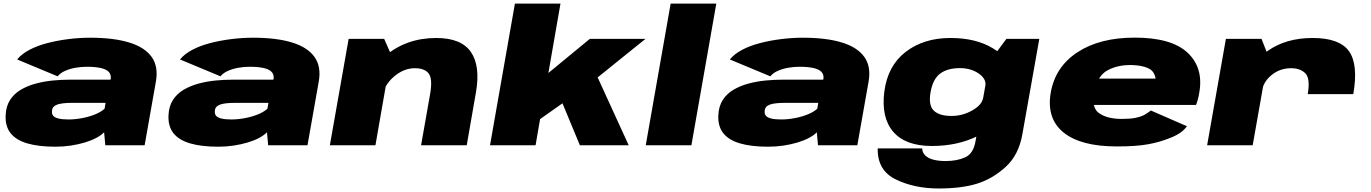

<svg xmlns="http://www.w3.org/2000/svg" viewBox="-20 -805 7596 1064"><path d="M287 8Q331 8 372.2 1.8Q413.5 -4.5 449.5 -15.2Q485.5 -26 513 -40.5Q540.5 -55 557 -72L563.5 0H781.5L843.5 -350.5Q859 -435 820.8 -489Q782.5 -543 696 -569.5Q609.5 -596 480 -596Q419.5 -596 358.2 -588.2Q297 -580.5 241.5 -566Q186 -551.5 143 -528.8Q100 -506 75 -475.5L299.5 -382Q314 -400.5 340.5 -412.2Q367 -424 398.5 -429.5Q430 -435 461 -435Q506 -435 536.5 -428.5Q567 -422 581.5 -407.8Q596 -393.5 594 -370.5L592.5 -363.5H366.5Q321.5 -363.5 272.5 -358.8Q223.5 -354 178 -341.8Q132.5 -329.5 95.5 -307.8Q58.5 -286 36.2 -251.8Q14 -217.5 11.5 -169.5Q7.5 -107.5 37.8 -68.2Q68 -29 130.8 -10.5Q193.5 8 287 8ZM360 -143Q327 -143 306 -147.8Q285 -152.5 275.8 -162.5Q266.5 -172.5 268 -189.5Q268.5 -203 276.2 -212Q284 -221 298 -225.8Q312 -230.5 332.2 -232.8Q352.5 -235 380 -235H565L559.5 -202.5Q540.5 -185 507.8 -171.5Q475 -158 435.8 -150.5Q396.5 -143 360 -143Z M1189.5 8Q1233.5 8 1274.8 1.8Q1316 -4.5 1352 -15.2Q1388 -26 1415.5 -40.5Q1443 -55 1459.5 -72L1466 0H1684L1746 -350.5Q1761.5 -435 1723.2 -489Q1685 -543 1598.5 -569.5Q1512 -596 1382.5 -596Q1322 -596 1260.8 -588.2Q1199.5 -580.5 1144 -566Q1088.5 -551.5 1045.5 -528.8Q1002.5 -506 977.5 -475.5L1202 -382Q1216.5 -400.5 1243 -412.2Q1269.5 -424 1301 -429.5Q1332.5 -435 1363.5 -435Q1408.5 -435 1439 -428.5Q1469.5 -422 1484 -407.8Q1498.5 -393.5 1496.5 -370.5L1495 -363.5H1269Q1224 -363.5 1175 -358.8Q1126 -354 1080.5 -341.8Q1035 -329.5 998 -307.8Q961 -286 938.8 -251.8Q916.5 -217.5 914 -169.5Q910 -107.5 940.2 -68.2Q970.5 -29 1033.2 -10.5Q1096 8 1189.5 8ZM1262.5 -143Q1229.5 -143 1208.5 -147.8Q1187.5 -152.5 1178.2 -162.5Q1169 -172.5 1170.5 -189.5Q1171 -203 1178.8 -212Q1186.5 -221 1200.5 -225.8Q1214.5 -230.5 1234.8 -232.8Q1255 -235 1282.5 -235H1467.5L1462 -202.5Q1443 -185 1410.2 -171.5Q1377.5 -158 1338.2 -150.5Q1299 -143 1262.5 -143Z M1808 0H2060.5L2148 -501L2109 -589.5H1912ZM2313.5 0H2566.5L2617.5 -293Q2643 -439.5 2589.5 -517Q2536 -594.5 2397.5 -594.5Q2231.5 -594.5 2114 -494.5Q1996.5 -394.5 1983 -322L2094 -259.5Q2107 -332 2162 -379.5Q2217 -427 2279 -427Q2334 -427 2356.2 -396.8Q2378.5 -366.5 2363 -280.5Z M2695.5 0H2948L2973 -145L3097 -232.5L3193.5 0H3464L3292 -376L3557 -589.5H3248.5L3019 -400.5L3086 -785H2833.5Z M3558.5 0H3811.5L3949.5 -785H3696.5Z M4236.5 8Q4280.5 8 4321.8 1.8Q4363 -4.5 4399 -15.2Q4435 -26 4462.5 -40.5Q4490 -55 4506.5 -72L4513 0H4731L4793 -350.5Q4808.5 -435 4770.2 -489Q4732 -543 4645.5 -569.5Q4559 -596 4429.5 -596Q4369 -596 4307.8 -588.2Q4246.5 -580.5 4191 -566Q4135.5 -551.5 4092.5 -528.8Q4049.5 -506 4024.5 -475.5L4249 -382Q4263.5 -400.5 4290 -412.2Q4316.5 -424 4348 -429.5Q4379.5 -435 4410.5 -435Q4455.5 -435 4486 -428.5Q4516.5 -422 4531 -407.8Q4545.5 -393.5 4543.5 -370.5L4542 -363.5H4316Q4271 -363.5 4222 -358.8Q4173 -354 4127.5 -341.8Q4082 -329.5 4045 -307.8Q4008 -286 3985.8 -251.8Q3963.5 -217.5 3961 -169.5Q3957 -107.5 3987.2 -68.2Q4017.5 -29 4080.2 -10.5Q4143 8 4236.5 8ZM4309.5 -143Q4276.5 -143 4255.5 -147.8Q4234.5 -152.5 4225.2 -162.5Q4216 -172.5 4217.5 -189.5Q4218 -203 4225.8 -212Q4233.5 -221 4247.5 -225.8Q4261.5 -230.5 4281.8 -232.8Q4302 -235 4329.5 -235H4514.5L4509 -202.5Q4490 -185 4457.2 -171.5Q4424.5 -158 4385.2 -150.5Q4346 -143 4309.5 -143Z M5181.5 239.5Q5308 239.5 5393.8 213Q5479.5 186.5 5552.2 120.8Q5625 55 5645.5 -60.5L5739.5 -589.5H5557L5464 -464L5386.5 -25Q5375 45.5 5329.5 66.5Q5284 87.5 5220 87.5Q5182.5 87.5 5153 80Q5123.5 72.5 5107 56Q5090.5 39.5 5090.5 17.5H4844Q4841.5 139.5 4944.5 189.5Q5047.5 239.5 5181.5 239.5ZM5144.5 4Q5287 4 5398.5 -51.5Q5510 -107 5518.5 -156L5428 -262Q5421.5 -223.5 5367.8 -193Q5314 -162.5 5253 -162.5Q5185 -162.5 5154.5 -192.2Q5124 -222 5137 -295Q5150 -368 5190.8 -397.8Q5231.5 -427.5 5299.5 -427.5Q5360.5 -427.5 5403.8 -397.5Q5447 -367.5 5440.5 -329L5567 -431.5Q5575.5 -480.5 5482 -537.5Q5388.5 -594.5 5246.5 -594.5Q5099 -594.5 4999 -517.5Q4899 -440.5 4880.5 -296.5Q4862.5 -153.5 4930 -74.8Q4997.5 4 5144.5 4Z M6169 6.5 6196 -146Q6118 -146 6073.5 -176Q6027.5 -204 6043.5 -292Q6059 -380.5 6113.5 -413Q6168.5 -444.5 6242 -444.5Q6317.5 -444.5 6357 -419Q6379 -402 6384 -369.5H6035.5L6010 -223.5H6608Q6620 -253 6626 -292Q6650.5 -429.5 6560.5 -513.5Q6471 -596.5 6268.5 -596.5Q6074.5 -596.5 5951 -515.5Q5828.5 -435.5 5803 -292.5Q5778 -149 5873.5 -71Q5969 6.5 6169 6.5ZM6196 -146 6169 6.5Q6279.5 6.5 6345 -6Q6409 -17.5 6470.5 -43Q6531.5 -67.5 6557.5 -105.5L6358 -192.5Q6336 -176 6317.5 -166Q6297 -156.5 6270.5 -151.5Q6243 -146 6196 -146Z M7227 -283.5H7479.5Q7508 -447.5 7455.8 -521Q7403.5 -594.5 7254 -594.5Q7106 -594.5 7005 -522.8Q6904 -451 6890 -373L6974 -305Q6983.5 -355 7029 -391Q7074.5 -427 7135 -427Q7186 -427 7214 -398.5Q7242 -370 7227 -283.5ZM6669.5 0H6922L7009 -492.5L6971 -589.5H6773.5Z"/></svg>

Font: Anybody Expanded Black
Style: Italic
Weight: 900
Width: 7
Italic angle: -10°
Version: Version 1.113;gftools[0.9.25]